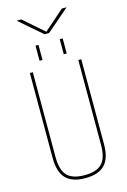

<svg xmlns="http://www.w3.org/2000/svg" viewBox="-156 -1146 813 1226"><g transform="rotate(-15 250.0 -532.5)"><path d="M419.9 -730.5V-169.9Q419.9 -77.1 378.9 -33.7Q337.9 9.8 250 9.8Q162.1 9.8 121.1 -33.7Q80.1 -77.1 80.1 -169.9V-730.5H99.6V-169.9Q99.6 -84 134.8 -46.9Q169.9 -9.8 250 -9.8Q330.1 -9.8 365.2 -46.9Q400.4 -84 400.4 -169.9V-730.5ZM320.3 -790V-889.6H339.8V-790ZM160.2 -790V-889.6H179.7V-790ZM415 -1075.2 339.8 -1009.8 264.6 -945.3H235.4L160.2 -1009.8L85 -1075.2H116.2L182.6 -1016.6L250 -958L317.4 -1016.6L383.8 -1075.2Z"/></g></svg>

Font: Mgen+ 1mn thin
Style: Regular
Weight: 100
Designer: [Source Han Sans]
Ryoko NISHIZUKA  (kana & ideographs); Paul D. Hunt (Latin, Greek & Cyrillic); Wenlong ZHANG  (bopomofo
Version: Version 1.059.20150602